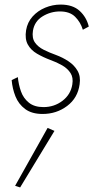

<svg xmlns="http://www.w3.org/2000/svg" viewBox="-20 -488 431 839"><path d="M58 -151 31 -138Q34 -101 47.5 -67Q61 -33 90 -11.5Q119 10 166 10Q227 10 273.5 -25Q320 -60 328 -120Q333 -154 319 -178.5Q305 -203 279.5 -220Q254 -237 224 -248Q196 -258 171 -270.5Q146 -283 132.5 -302.5Q119 -322 124 -354Q131 -395 166 -416.5Q201 -438 242 -438Q285 -438 308.5 -414.5Q332 -391 342 -358L368 -372Q358 -413 328 -440.5Q298 -468 245 -468Q210 -468 177.5 -454.5Q145 -441 122.5 -416Q100 -391 94 -356Q88 -318 101.5 -293.5Q115 -269 141.5 -253.5Q168 -238 200 -226Q228 -216 251.5 -202.5Q275 -189 288 -169Q301 -149 296 -119Q289 -75 253 -47.5Q217 -20 170 -20Q130 -20 106 -39.5Q82 -59 71.5 -89Q61 -119 58 -151ZM188 71 46 324 68 331 218 84Z"/></svg>

Font: Jost* 200 Thin Italic
Style: Italic
Weight: 200
Italic angle: -10°
Version: Version 3.200; ttfautohint (v0.97) -l 8 -r 50 -G 200 -x 14 -